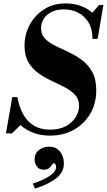

<svg xmlns="http://www.w3.org/2000/svg" viewBox="-20 -783 627 1127"><path d="M274 13Q218 13 174.5 -4Q131 -21 100 -49L50 0H15L52 -213H82Q118 -22 274 -22Q330 -22 367.5 -43Q405 -64 424.5 -95.5Q444 -127 444 -161Q444 -200 421 -225.5Q398 -251 361.5 -270Q325 -289 284 -308Q243 -327 206.5 -352.5Q170 -378 147 -417Q124 -456 124 -515Q124 -579 153.5 -635.5Q183 -692 237.5 -727.5Q292 -763 366 -763Q415 -763 456 -747.5Q497 -732 522 -708L562 -754H587L553 -555H523Q523 -612 500 -650.5Q477 -689 439 -708.5Q401 -728 355 -728Q313 -728 283 -713Q253 -698 237 -673Q221 -648 221 -618Q221 -580 244.5 -556Q268 -532 305 -514Q342 -496 383 -477Q424 -458 461 -430.5Q498 -403 521.5 -360.5Q545 -318 545 -253Q545 -175 509.5 -115Q474 -55 413 -21Q352 13 274 13ZM186 324 172 295Q233 275 271 250Q309 225 309 197Q309 186 304.5 180.5Q300 175 296 175Q291 175 285 184.5Q279 194 268.5 203.5Q258 213 237 213Q209 213 196 194Q183 175 183 153Q183 118 208.5 98Q234 78 268 78Q300 78 319 93.5Q338 109 346.5 131.5Q355 154 355 176Q355 227 311 262.5Q267 298 186 324Z"/></svg>

Font: Libre Bodoni
Style: Bold Italic
Weight: 700
Italic angle: -13°
Version: Version 2.005;gftools[0.9.23]